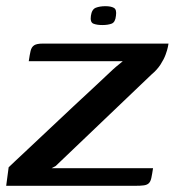

<svg xmlns="http://www.w3.org/2000/svg" viewBox="-29 -601 565 621"><path d="M138 -57H466Q463 -37 460.5 -25.5Q458 -14 452.5 -8.5Q447 -3 436.5 -1.5Q426 0 407 0H-9L-1 -60Q0 -61 18 -78Q36 -95 66.5 -123.5Q97 -152 133.5 -186.5Q170 -221 208 -256.5Q246 -292 279.5 -323Q313 -354 336 -376Q347 -386 356 -393Q365 -400 368 -403H64Q67 -424 70 -436.5Q73 -449 81.5 -454.5Q90 -460 109 -460H516Q516 -459 514 -449Q512 -439 506.5 -424Q501 -409 490 -392Q479 -375 461 -360L151 -64ZM302 -520Q284 -520 273 -524.5Q262 -529 265 -550Q268 -571 281 -576Q294 -581 312 -581Q330 -581 339.5 -575.5Q349 -570 346 -550Q344 -529 332 -524.5Q320 -520 302 -520Z"/></svg>

Font: Genos Thin Medium
Style: Italic
Weight: 500
Italic angle: -8°
Version: Version 1.010